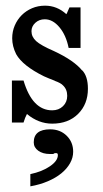

<svg xmlns="http://www.w3.org/2000/svg" viewBox="-20 -433 364 677"><path d="M22 -149H63Q94 -44 164 -44Q187 -44 202 -58.5Q217 -73 217 -95Q217 -118 202 -132Q195 -140 173 -148H174Q162 -153 152.5 -156.5Q143 -160 135 -164Q60 -201 37 -242Q23 -270 23 -298Q23 -322 32 -343Q41 -364 56.5 -379.5Q72 -395 93 -404Q114 -413 139 -413Q181 -413 214 -383Q217 -388 219 -393.5Q221 -399 225 -407H264V-264H222Q213 -309 189.5 -337Q166 -365 138 -365Q118 -365 104.5 -352.5Q91 -340 91 -323Q91 -303 107.5 -288Q124 -273 170 -253Q241 -220 270 -184L269 -186Q290 -165 290 -120Q290 -66 255.5 -31.5Q221 3 164 3Q116 3 75 -31Q68 -18 63 -1H22ZM87 181Q129 172 156.5 153Q184 134 184 114Q184 107 179 107H173Q171 108 169.5 109Q168 110 167 110H156Q131 110 115 98.5Q99 87 99 69Q99 23 157 23Q192 23 215 45.5Q238 68 238 102Q238 123 227 142.5Q216 162 196.5 178Q177 194 149 206Q121 218 87 224Z"/></svg>

Font: New Athena Unicode
Style: Bold
Weight: 700
Designer: J. Rusten 1997; rev. by R. Hancock 2001, 2002, rev. by D. Mastronarde 2002-2021
Foundry: Society for Classical Studies (formerly American Philological Association)
Version: Version 5.008